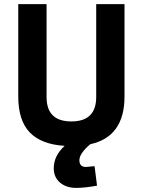

<svg xmlns="http://www.w3.org/2000/svg" viewBox="-20 -700 696 936"><path d="M207 -227Q207 -108 328 -108Q449 -108 449 -227V-680H587V-230Q587 -33 420 3Q367 48 367 81Q367 114 399 114L441 110L453 205Q394 216 351 216Q303 216 272.5 190Q242 164 242 120Q242 60 295 11Q182 4 125.5 -54Q69 -112 69 -230V-680H207Z"/></svg>

Font: TitilliumText
Style: ExtraBold
Weight: 800
Designer: Accademia di Belle Arti di Urbino and others
Foundry: Accademia di Belle Arti di Urbino and others.
Version: Version 60.001